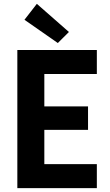

<svg xmlns="http://www.w3.org/2000/svg" viewBox="-20 -980 572 1000"><path d="M70.3 -719.7H484.4V-594.7H210.9V-425.8H438.5V-303.7H210.9V-125H484.4V0H70.3ZM107.4 -877 171.9 -960 338.9 -813.5 281.2 -755.9Z"/></svg>

Font: Reddit Sans Chocolate
Style: Bold
Weight: 700
Designer: Stephen Hutchings
Foundry: Reddit
Version: Version 1.011